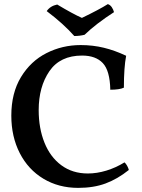

<svg xmlns="http://www.w3.org/2000/svg" viewBox="-20 -904 688 933"><path d="M35 -342Q35 -452 82 -529.5Q129 -607 206 -646Q283 -685 372 -685Q431 -685 484.5 -672Q538 -659 593 -633Q582 -576 582 -478Q561 -468 516 -468Q514 -561 479.5 -597.5Q445 -634 379 -634Q272 -634 220 -558Q168 -482 168 -369Q168 -281 196 -211Q224 -141 278 -101Q332 -61 407 -61Q451 -61 497 -75Q543 -89 585 -115Q592 -109 598 -98Q604 -87 606 -78Q551 -34 493 -12.5Q435 9 360 9Q265 9 191 -35.5Q117 -80 76 -160Q35 -240 35 -342ZM207 -850Q224 -875 258 -882Q335 -836 378 -817Q463 -858 504 -884Q516 -880 523.5 -868.5Q531 -857 534 -845Q447 -789 391 -735Q367 -729 341 -729Q289 -788 207 -850Z"/></svg>

Font: Vollkorn SC SemiBold
Style: Regular
Weight: 600
Designer: Friedrich Althausen
Foundry: Friedrich Althausen
Version: Version 4.015